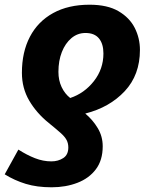

<svg xmlns="http://www.w3.org/2000/svg" viewBox="-37 -577 651 815"><path d="M343 -557Q419 -557 466 -529.5Q513 -502 535 -458.5Q557 -415 557 -365Q557 -259 492.5 -190Q428 -121 325 -95Q357 -68 378 -33Q399 2 399 44Q399 103 370 141.5Q341 180 291.5 199Q242 218 182 218Q120 218 72.5 203.5Q25 189 -17 163L41 58Q77 81 111.5 94.5Q146 108 181 108Q210 108 231.5 94Q253 80 253 49Q253 31 245.5 17Q238 3 220 -13Q202 -29 170 -55Q118 -97 87 -150Q56 -203 56 -268Q56 -356 90 -421Q124 -486 188.5 -521.5Q253 -557 343 -557ZM326 -437Q292 -437 266 -415Q240 -393 225.5 -356Q211 -319 211 -272Q211 -236 224.5 -207.5Q238 -179 261 -161Q321 -181 361.5 -232.5Q402 -284 402 -350Q402 -391 383 -414Q364 -437 326 -437Z"/></svg>

Font: BC Sans
Style: Bold Italic
Weight: 700
Italic angle: -12°
Designer: Monotype Design Team
Province of B.C.
Foundry: Monotype Imaging Inc.
Version: Version 2.000;GOOG;noto-source:20170915:90ef993387c0